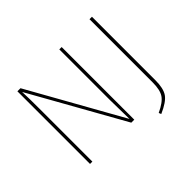

<svg xmlns="http://www.w3.org/2000/svg" viewBox="-167 -927 1273 1273"><g transform="rotate(-45 469.5 -290.5)"><path d="M538 -681V0H510L142 -656Q145 -604 145 -477V0H123V-681H152L519 -26Q516 -146 516 -205V-681ZM822 -681V-87Q822 -10 796.5 27.5Q771 65 691 100L684 83Q753 51 776 16Q799 -19 799 -89V-681Z"/></g></svg>

Font: FiraGO Thin
Style: Regular
Weight: 100
Designer: bBox Type
Foundry: bBox Type GmbH
Version: Version 1.001;PS 001.001;hotconv 1.0.88;makeotf.lib2.5.64775